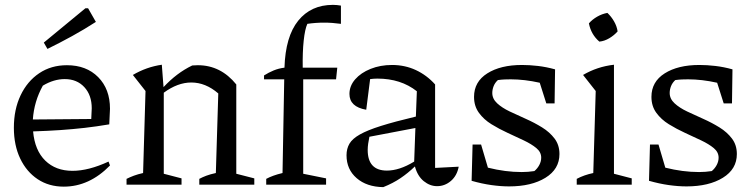

<svg xmlns="http://www.w3.org/2000/svg" viewBox="-20 -759 3095 789"><path d="M242 8Q181 8 135 -22.5Q89 -53 63 -107.5Q37 -162 37 -234Q37 -309 64.5 -367Q92 -425 141 -458Q190 -491 255 -491Q335 -491 383.5 -442Q432 -393 432 -312L429 -248Q376 -239 327.5 -233.5Q279 -228 228 -224.5Q177 -221 116 -219Q123 -141 166 -99Q209 -57 278 -57Q344 -57 426 -95L432 -79Q347 8 242 8ZM156 -407Q120 -342 115 -268L355 -270L357 -314Q357 -368 326.5 -401Q296 -434 246 -434Q201 -434 156 -407ZM175 -558 160 -584 331 -725H342L374 -669Q326 -638 276 -610.5Q226 -583 175 -558Z M500 0V-24Q514 -31 530 -37Q546 -43 568 -48L578 -385L526 -451Q582 -484 645 -493L652 -401Q679 -430 708 -452Q737 -474 770 -490Q781 -491 793 -491Q887 -491 951 -412V-45L1025 -26V0H799V-24Q812 -31 828 -37Q844 -43 867 -48L877 -375Q825 -420 766 -420Q710 -420 653 -378V-45L726 -26V0Z M1065 -433V-449Q1084 -461 1104.5 -469.5Q1125 -478 1149 -481Q1153 -609 1205.5 -674Q1258 -739 1348 -739Q1364 -739 1381 -736V-661Q1345 -666 1312 -666Q1277 -666 1243 -661Q1233 -639 1228 -592Q1223 -545 1224 -481H1366L1361 -433H1226V-45L1320 -26V0H1074V-24Q1087 -31 1103.5 -37Q1120 -43 1141 -48L1148 -433Z M1555 10Q1487 9 1445.5 -27Q1404 -63 1404 -121Q1404 -148 1416 -168.5Q1428 -189 1459 -206.5Q1490 -224 1545.5 -241.5Q1601 -259 1689 -280L1693 -384Q1627 -436 1531 -436Q1517 -436 1501 -434L1485 -308Q1416 -320 1416 -373Q1416 -406 1439.5 -433Q1463 -460 1503 -476Q1543 -492 1591 -492Q1644 -492 1689 -471Q1734 -450 1768 -412V-69L1865 -74Q1858 -37 1833 -15.5Q1808 6 1776 6Q1747 6 1721.5 -14.5Q1696 -35 1685 -75Q1657 -48 1626 -27Q1595 -6 1555 10ZM1491 -143Q1491 -58 1570 -58Q1595 -58 1623 -67Q1651 -76 1682 -95L1687 -233L1498 -197Q1495 -183 1493 -169Q1491 -155 1491 -143Z M1918 -16 1922 -165H1957L1985 -70Q2021 -61 2055.5 -56.5Q2090 -52 2124 -52Q2137 -52 2150 -53Q2163 -54 2176 -56Q2189 -67 2196.5 -81.5Q2204 -96 2204 -111Q2204 -134 2184 -150.5Q2164 -167 2132.5 -182Q2101 -197 2066 -213Q2031 -229 1999.5 -248.5Q1968 -268 1948 -295.5Q1928 -323 1928 -361Q1928 -423 1982.5 -457.5Q2037 -492 2125 -492Q2156 -492 2190.5 -488Q2225 -484 2261 -474L2259 -334H2225L2198 -419Q2135 -433 2079 -433Q2066 -433 2053.5 -432.5Q2041 -432 2026 -430Q2014 -419 2008.5 -405Q2003 -391 2003 -377Q2003 -353 2023 -334.5Q2043 -316 2074.5 -301Q2106 -286 2141 -270.5Q2176 -255 2207.5 -235.5Q2239 -216 2259 -189.5Q2279 -163 2279 -126Q2279 -64 2221.5 -28.5Q2164 7 2072 7Q2038 7 1999 1.5Q1960 -4 1918 -16ZM2153 -40Q2155 -41 2156 -41Z M2350 0V-24Q2365 -32 2382 -38Q2399 -44 2418 -48L2428 -385L2376 -451Q2405 -468 2436.5 -478.5Q2468 -489 2503 -493V-45L2576 -26V0ZM2476 -706Q2492 -691 2503.5 -671Q2515 -651 2518 -630Q2504 -614 2484 -602Q2464 -590 2443 -588Q2409 -617 2400 -663Q2414 -679 2434 -690.5Q2454 -702 2476 -706Z M2647 -16 2651 -165H2686L2714 -70Q2750 -61 2784.5 -56.5Q2819 -52 2853 -52Q2866 -52 2879 -53Q2892 -54 2905 -56Q2918 -67 2925.5 -81.5Q2933 -96 2933 -111Q2933 -134 2913 -150.5Q2893 -167 2861.5 -182Q2830 -197 2795 -213Q2760 -229 2728.5 -248.5Q2697 -268 2677 -295.5Q2657 -323 2657 -361Q2657 -423 2711.5 -457.5Q2766 -492 2854 -492Q2885 -492 2919.5 -488Q2954 -484 2990 -474L2988 -334H2954L2927 -419Q2864 -433 2808 -433Q2795 -433 2782.5 -432.5Q2770 -432 2755 -430Q2743 -419 2737.5 -405Q2732 -391 2732 -377Q2732 -353 2752 -334.5Q2772 -316 2803.5 -301Q2835 -286 2870 -270.5Q2905 -255 2936.5 -235.5Q2968 -216 2988 -189.5Q3008 -163 3008 -126Q3008 -64 2950.5 -28.5Q2893 7 2801 7Q2767 7 2728 1.5Q2689 -4 2647 -16ZM2882 -40Q2884 -41 2885 -41Z"/></svg>

Font: Piazzolla
Style: Regular
Weight: 400
Designer: Juan Pablo del Peral
Foundry: Huerta Tipografica
Version: Version 1.330